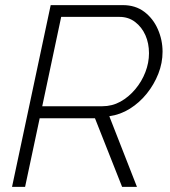

<svg xmlns="http://www.w3.org/2000/svg" viewBox="-20 -730 664 750"><path d="M27 0 178 -710H460Q509 -710 543.5 -684Q578 -658 596.5 -616Q615 -574 615 -528Q615 -484 598.5 -442Q582 -400 553.5 -364.5Q525 -329 487.5 -305.5Q450 -282 407 -276L515 0H457L351 -268H135L78 0ZM380 -315Q418 -315 450.5 -333Q483 -351 508.5 -381.5Q534 -412 548 -448.5Q562 -485 562 -522Q562 -561 548 -592.5Q534 -624 508 -644Q482 -664 447 -664H219L145 -315Z"/></svg>

Font: Raleway Thin Light
Style: Italic
Weight: 300
Italic angle: -12°
Version: Version 4.026